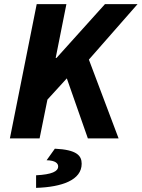

<svg xmlns="http://www.w3.org/2000/svg" viewBox="-20 -671 687 931"><path d="M28 0H172L210 -188L304 -291L406 0H555L411 -382L647 -651H489L254 -390H250L302 -651H158ZM155 240C281 236 376 202 376 123C376 84 353 55 246 50L206 106C250 107 262 122 262 136C262 160 232 175 155 179Z"/></svg>

Font: Source Sans Pro
Style: Bold Italic
Weight: 700
Italic angle: -11°
Designer: Paul D. Hunt
Foundry: Adobe Systems Incorporated
Version: Version 3.006;hotconv 1.0.111;makeotfexe 2.5.65597